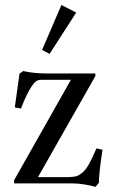

<svg xmlns="http://www.w3.org/2000/svg" viewBox="-20 -726 458 760"><path d="M176.3 -512.7 146.5 -528.3 223.1 -706.1 281.7 -676.3ZM357.9 13.7Q343.3 8.8 316.2 4.4Q289.1 0 267.6 0H35.6V-12.2L260.7 -410.2H144.5Q131.3 -410.2 123.5 -404.8Q115.7 -399.4 106 -385.3Q86.4 -356.9 63 -296.4L38.6 -300.8L57.1 -434.1L71.8 -444.8Q113.8 -435.1 168 -435.1H357.4V-424.8L130.4 -24.9H246.6Q268.1 -24.9 280.3 -28.1Q292.5 -31.2 306.4 -43Q320.3 -54.7 332.5 -76.9Q344.7 -99.1 361.8 -138.7L385.7 -133.3Q371.6 -41 371.6 -2.4Z"/></svg>

Font: Elstob
Style: Regular
Weight: 400
Designer: Peter S. Baker
Version: Version 1.015